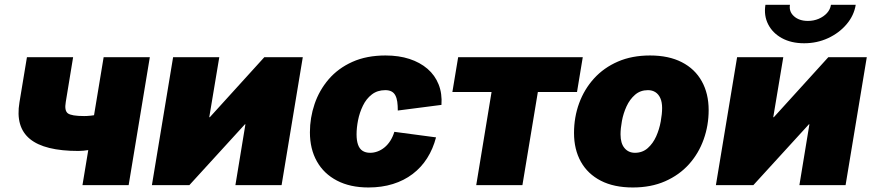

<svg xmlns="http://www.w3.org/2000/svg" viewBox="-20 -785 3699 814"><path d="M312.5 -145Q168.9 -145 106.9 -195.8Q44.9 -246.6 62.5 -351.1L94.2 -542.5H290L258.8 -352.5Q252.4 -315.9 267.8 -304.4Q283.2 -293 336.9 -293Q362.8 -293 395 -299.3Q427.2 -305.7 470.2 -319.3L445.8 -171.4Q436 -166 411.1 -159.7Q386.2 -153.3 358.6 -149.2Q331.1 -145 312.5 -145ZM329.6 0 419.4 -542.5H615.2L525.4 0Z M1173.8 0H978L1020.5 -258.3H1018.6L782.7 0H624L713.9 -542.5H909.7L867.2 -288.1H869.6L1100.6 -542.5H1263.7Z M1542 9.8Q1464.4 9.8 1408.7 -19.3Q1353 -48.3 1323.5 -100.8Q1293.9 -153.3 1293.9 -224.1Q1293.9 -285.6 1313.7 -344Q1333.5 -402.3 1373.5 -449Q1413.6 -495.6 1473.9 -522.7Q1534.2 -549.8 1614.3 -549.8Q1670.9 -549.8 1715.8 -535.2Q1760.7 -520.5 1792.5 -493.2Q1824.2 -465.8 1839.6 -427Q1855 -388.2 1851.6 -340.3L1666.5 -316.4Q1666.5 -337.4 1664.3 -353.3Q1662.1 -369.1 1656.2 -380.4Q1650.4 -391.6 1639.9 -397.2Q1629.4 -402.8 1613.3 -402.8Q1580.1 -402.8 1556.4 -384.5Q1532.7 -366.2 1518.6 -336.9Q1504.4 -307.6 1498 -275.4Q1491.7 -243.2 1491.7 -215.3Q1491.7 -189.5 1497.8 -171.9Q1503.9 -154.3 1516.8 -145.8Q1529.8 -137.2 1549.3 -137.2Q1565.4 -137.2 1581.1 -143.1Q1596.7 -148.9 1610.4 -160.2Q1624 -171.4 1634.8 -188.2Q1645.5 -205.1 1651.9 -226.1L1828.6 -202.6Q1815.9 -153.8 1791 -114.5Q1766.1 -75.2 1729.5 -47.4Q1692.9 -19.5 1645.8 -4.9Q1598.6 9.8 1542 9.8Z M1999 0 2064 -395H1897.9L1922.4 -542.5H2450.7L2426.3 -395H2260.3L2194.8 0Z M2663.1 9.8Q2583 9.8 2527.3 -18.8Q2471.7 -47.4 2442.6 -99.4Q2413.6 -151.4 2413.6 -221.2Q2413.6 -288.1 2435.3 -347.4Q2457 -406.7 2498.5 -452.4Q2540 -498 2599.6 -523.9Q2659.2 -549.8 2735.8 -549.8Q2815.4 -549.8 2870.8 -521.2Q2926.3 -492.7 2955.3 -440.4Q2984.4 -388.2 2984.4 -318.4Q2984.4 -252.9 2963.1 -193.6Q2941.9 -134.3 2900.9 -88.6Q2859.9 -43 2800 -16.6Q2740.2 9.8 2663.1 9.8ZM2671.9 -137.2Q2703.6 -137.2 2726.1 -157Q2748.5 -176.8 2762 -207Q2775.4 -237.3 2781.2 -269.8Q2787.1 -302.2 2787.1 -327.1Q2787.1 -352.1 2779.5 -368.9Q2772 -385.7 2758.5 -394.3Q2745.1 -402.8 2727.1 -402.8Q2694.8 -402.8 2672.4 -383.3Q2649.9 -363.8 2636.2 -334Q2622.6 -304.2 2616.7 -272.2Q2610.8 -240.2 2610.8 -215.3Q2610.8 -177.2 2627.7 -157.2Q2644.5 -137.2 2671.9 -137.2Z M3564.9 0H3369.1L3411.6 -258.3H3409.7L3173.8 0H3015.1L3105 -542.5H3300.8L3258.3 -288.1H3260.7L3491.7 -542.5H3654.8ZM3389.2 -601.6Q3334.5 -601.6 3294.9 -623.3Q3255.4 -645 3236.6 -682.1Q3217.8 -719.2 3225.1 -764.6H3329.1Q3324.2 -735.8 3346.2 -716.1Q3368.2 -696.3 3405.3 -696.3Q3429.7 -696.3 3450.9 -705.3Q3472.2 -714.4 3486.1 -729.7Q3500 -745.1 3502.9 -764.6H3607.9Q3600.6 -719.2 3569.1 -682.1Q3537.6 -645 3490.7 -623.3Q3443.8 -601.6 3389.2 -601.6Z"/></svg>

Font: Inter 16pt Black
Style: Italic
Weight: 900
Italic angle: -9.3988°
Version: Version 4.001;git-66647c0bb